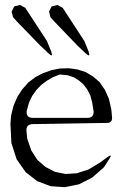

<svg xmlns="http://www.w3.org/2000/svg" viewBox="-20 -777 540 782"><path d="M417 -136.7Q440.4 -153.3 424.8 -128.9L403.3 -95.7L355.5 -53.7L301.8 -26.4L244.1 -14.6L186.5 -18.6L131.8 -39.1L85 -75.2L47.9 -127.9L26.4 -194.3L22.5 -273.4L25.4 -307.6L35.2 -346.7L50.8 -382.8L71.3 -414.1L95.7 -441.4L124 -462.9L154.3 -478.5L189.5 -491.2L224.6 -498L260.7 -499L295.9 -494.1L329.1 -483.4L358.4 -465.8L385.7 -442.4L407.2 -411.1L423.8 -374L433.6 -330.1L436.5 -296.9Q436.5 -276.4 416 -276.4L114.3 -271.5Q85 -271.5 87.9 -242.2L90.8 -212.9L107.4 -164.1L132.8 -125L166 -96.7L204.1 -77.1L247.1 -68.4L293 -71.3L340.8 -86.9L387.7 -115.2ZM223.6 -473.6 196.3 -462.9 170.9 -448.2 147.5 -430.7 127.9 -410.2 111.3 -386.7 98.6 -360.4 88.9 -326.2Q85 -296.9 114.3 -296.9H335.9Q362.3 -296.9 361.3 -323.2L355.5 -359.4L347.7 -388.7L335 -413.1L320.3 -432.6L302.7 -448.2L281.2 -461.9L254.9 -470.7ZM38.1 -751 61.5 -756.8 83 -745.1 170.9 -610.4 188.5 -567.4Q198.2 -540 177.7 -559.6L145.5 -589.8L48.8 -689.5L33.2 -707L27.3 -729.5ZM190.4 -751 213.9 -756.8 235.4 -745.1 323.2 -610.4 340.8 -567.4Q350.6 -540 329.1 -559.6L296.9 -589.8L201.2 -689.5L185.5 -707L179.7 -729.5Z"/></svg>

Font: B2 Hana
Style: Regular
Weight: 500
Version: 2020-08-05; (max)